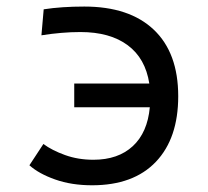

<svg xmlns="http://www.w3.org/2000/svg" viewBox="-20 -547 626 577"><path d="M256.8 9.8Q194.8 9.8 145.8 -7.6Q96.7 -24.9 68.4 -50.3L110.4 -114.3Q136.2 -95.2 175.3 -81.1Q214.4 -66.9 260.7 -66.9Q335 -66.9 379.2 -107.9Q423.3 -148.9 430.2 -224.6H203.1V-295.9H428.7Q417 -371.6 363.8 -411.1Q310.5 -450.7 221.7 -450.7Q193.4 -450.7 164.3 -448.2Q135.3 -445.8 104.5 -440.9L111.3 -519Q165 -527.3 233.4 -527.3Q368.7 -527.3 442.1 -457.8Q515.6 -388.2 515.6 -257.8Q515.6 -131.3 448.5 -60.8Q381.3 9.8 256.8 9.8Z"/></svg>

Font: Cascadia Code NF SemiLight
Style: Regular
Weight: 350
Monospace: yes
Designer: Aaron Bell
Foundry: Saja Typeworks
Version: Version 2404.023; ttfautohint (v1.8.4)